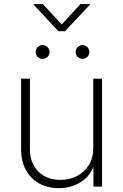

<svg xmlns="http://www.w3.org/2000/svg" viewBox="-20 -935 617 962"><path d="M274.9 7.8Q219.2 7.8 176.8 -15.6Q134.3 -39.1 110.1 -82.5Q85.9 -126 85.9 -186V-541H129.9V-188.5Q129.9 -117.7 172.1 -75.7Q214.4 -33.7 282.7 -33.7Q329.6 -33.7 366.7 -53.5Q403.8 -73.2 425.5 -108.9Q447.3 -144.5 447.3 -192.4V-541H491.2V0H448.2V-121.6H456.5Q436.5 -55.2 386.5 -23.7Q336.4 7.8 274.9 7.8ZM393.6 -640.1Q379.4 -640.1 369.1 -650.1Q358.9 -660.2 358.9 -674.8Q358.9 -689 369.1 -699Q379.4 -709 393.6 -709Q407.7 -709 417.7 -699Q427.7 -689 427.7 -674.8Q427.7 -660.2 417.7 -650.1Q407.7 -640.1 393.6 -640.1ZM193.4 -640.1Q179.2 -640.1 168.9 -650.1Q158.7 -660.2 158.7 -674.8Q158.7 -689 168.9 -699Q179.2 -709 193.4 -709Q208 -709 218 -699Q228 -689 228 -674.8Q228 -660.2 218 -650.1Q208 -640.1 193.4 -640.1ZM194.8 -914.6 289.1 -812.5 383.3 -914.6H430.7V-911.6L305.7 -778.8H272.5L148.4 -911.6V-914.6Z"/></svg>

Font: Inter 17pt ExtraLight
Style: Regular
Weight: 250
Version: Version 4.001;git-66647c0bb